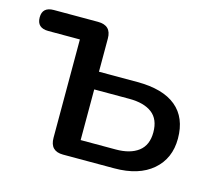

<svg xmlns="http://www.w3.org/2000/svg" viewBox="-79 -584 777 681"><g transform="rotate(15 309.5 -243.5)"><path d="M204 0Q156 0 156 -49V-410H40Q-2 -410 -2 -449Q-2 -487 40 -487H202Q251 -487 251 -439V-317H392Q486 -317 534.5 -277Q583 -237 583 -160Q583 -87 532.5 -43.5Q482 0 392 0ZM251 -66H380Q433 -66 463 -89Q493 -112 493 -159Q493 -207 463.5 -229.5Q434 -252 380 -252H251Z"/></g></svg>

Font: Chiron GoRound TC
Style: Regular
Weight: 400
Designer: Ryoko NISHIZUKA 西塚涼子 (kana, bopomofo & ideographs); Paul D. Hunt (Latin, Greek & Cyrillic); Sandoll Communications 산돌커뮤니
Foundry: Adobe
Version: Version 1.000;hotconv 1.1.1;makeotfexe 2.6.0